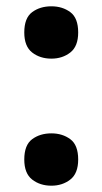

<svg xmlns="http://www.w3.org/2000/svg" viewBox="-20 -576 325 609"><path d="M57 -473Q57 -519 82 -537.5Q107 -556 143 -556Q178 -556 203 -537.5Q228 -519 228 -473Q228 -429 203 -409.5Q178 -390 143 -390Q107 -390 82 -409.5Q57 -429 57 -473ZM57 -70Q57 -116 82 -134.5Q107 -153 143 -153Q178 -153 203 -134.5Q228 -116 228 -70Q228 -26 203 -6.5Q178 13 143 13Q107 13 82 -6.5Q57 -26 57 -70Z"/></svg>

Font: Noto Sans Thaana
Style: Bold
Weight: 700
Designer: David Williams
Foundry: Google Inc.
Version: Version 3.001; ttfautohint (v1.8.4.7-5d5b)